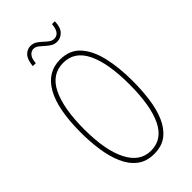

<svg xmlns="http://www.w3.org/2000/svg" viewBox="-273 -970 1056 1056"><g transform="rotate(-45 255.5 -441.5)"><path d="M457 -358Q457 -286 448 -219.5Q439 -153 416.5 -101.5Q394 -50 355.5 -20Q317 10 257 10Q197 10 157.5 -21Q118 -52 95.5 -104.5Q73 -157 63.5 -223Q54 -289 54 -358Q54 -541 106.5 -632.5Q159 -724 257 -724Q331 -724 374.5 -676.5Q418 -629 437.5 -546.5Q457 -464 457 -358ZM80 -358Q80 -195 126 -105Q172 -15 257 -15Q345 -15 388 -103Q431 -191 431 -358Q431 -522 388 -610.5Q345 -699 257 -699Q167 -699 123.5 -609.5Q80 -520 80 -358ZM126 -804Q130 -851 149.5 -871.5Q169 -892 195 -892Q216 -892 231.5 -882Q247 -872 260 -859.5Q273 -847 286.5 -837Q300 -827 316 -827Q359 -827 364 -893H386Q385 -847 364.5 -825.5Q344 -804 316 -804Q295 -804 279.5 -814Q264 -824 250.5 -836.5Q237 -849 224 -859Q211 -869 195 -869Q178 -869 164.5 -853.5Q151 -838 149 -804Z"/></g></svg>

Font: Noto Sans Hebrew ExtraCondensed Thin
Style: Regular
Weight: 100
Width: 2
Designer: Monotype Design Team
Foundry: Monotype Imaging Inc.
Version: Version 2.004; ttfautohint (v1.8.4.7-5d5b)